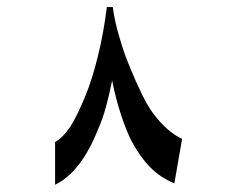

<svg xmlns="http://www.w3.org/2000/svg" viewBox="-20 -508 662 536"><path d="M133.8 -111.3Q160.2 -127 181.6 -163.1Q198.2 -191.4 218.8 -241.2Q237.3 -286.1 253.4 -351.6Q269.5 -417 278.3 -488.3H294.9Q299.8 -448.2 314.5 -400.4Q327.1 -356.4 344.7 -315.4Q356.4 -286.1 377 -243.2Q397.5 -200.2 426.8 -168Q456.1 -135.7 488.3 -120.1L466.8 3.9Q426.8 -12.7 398.4 -42Q372.1 -68.4 346.7 -115.2Q331.1 -146.5 316.9 -190.4Q302.7 -234.4 293 -283.2Q285.2 -244.1 275.9 -210Q266.6 -175.8 253.9 -147.5Q230.5 -87.9 200.2 -48.8Q169.9 -9.8 133.8 7.8Z"/></svg>

Font: Thabit-Bold
Style: Bold
Weight: 700
Designer: Regenerated by Nadim Shaikli
Foundry: MAK Alagha
Version: 0.01